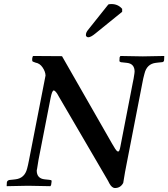

<svg xmlns="http://www.w3.org/2000/svg" viewBox="-20 -926 839 957"><path d="M594.2 -14.2Q580.6 11.2 553.2 11.2Q537.6 11.2 524.9 -12.2Q523.4 -16.1 519.3 -23.2Q515.1 -30.3 514.2 -32.2L272 -446.8Q271 -448.7 268.6 -452.9Q266.1 -457 265.1 -459Q253.9 -475.1 248 -475.1Q239.3 -475.1 231.9 -436L171.9 -128.9Q169.4 -114.7 165 -85.9Q163.1 -78.1 163.1 -76.2Q163.1 -36.6 202.1 -32.2Q205.6 -31.7 213.6 -31Q221.7 -30.3 225.1 -29.8Q228 -29.8 235.8 -27.8Q238.3 -23.4 236.8 -18.1L234.9 -4.9Q233.4 -0.5 231 2Q139.2 0 124 0H115.2Q96.2 0 14.2 2L13.2 1Q13.2 -11.2 14.2 -17.1Q15.6 -25.9 25.9 -28.8Q32.2 -29.3 42.7 -30.5Q53.2 -31.7 57.1 -32.2Q103 -37.6 115.2 -85.9Q119.6 -101.6 125 -129.9L207 -549.8Q206.1 -569.8 192.1 -590.1Q178.2 -610.4 157.2 -613.8Q142.6 -618.7 141.1 -621.1Q138.7 -635.3 144 -646L146 -647L289.1 -646L538.1 -210.9Q547.4 -194.3 554.2 -184.1Q564.5 -168.9 569.8 -170.9Q575.7 -170.9 580.1 -195.8L642.1 -515.1Q645.5 -528.8 649.9 -559.1Q649.9 -561 650.4 -564.2Q650.9 -567.4 650.9 -568.8Q650.9 -608.9 611.8 -612.8Q607.9 -613.3 600.6 -614Q593.3 -614.7 589.8 -615.2Q579.1 -615.2 575.2 -621.1Q575.2 -634.3 576.2 -640.1Q578.1 -643.1 580.1 -647Q671.9 -645 691.9 -645Q706.1 -645 797.9 -647L798.8 -646Q798.8 -633.8 797.9 -627Q797.9 -618.2 789.1 -616.2Q782.7 -615.7 771.5 -614.5Q760.3 -613.3 756.8 -612.8Q711.9 -607.4 700.2 -559.1Q693.4 -534.7 689.9 -514.2L609.9 -103Q604.5 -78.1 594.2 -14.2ZM520 -903.8Q525.9 -905.8 535.2 -905.8Q568.4 -905.8 588.9 -881.8V-867.2L455.1 -758.8Q432.6 -740.2 419.9 -740.2Q415 -740.2 411.1 -743.9Q407.2 -747.6 408.2 -752Q408.2 -763.7 418 -775.9Z"/></svg>

Font: Common Serif Medium
Style: Italic
Weight: 500
Italic angle: -12°
Designer: Philipp H. Poll, Khaled Hosny
Foundry: Stefan Peev, Context Ltd.
Version: Version 1.026